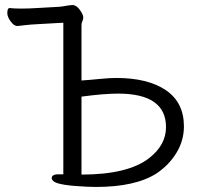

<svg xmlns="http://www.w3.org/2000/svg" viewBox="-20 -729 794 761"><path d="M448 -358Q392 -358 303 -346V-37Q488 -37 572 -103Q638 -155 638 -225Q638 -358 448 -358ZM360 12 323 11Q213 6 193 -10Q185 -17 185 -23Q185 -36 205 -38H231V-639L125 -633Q103 -632 81.5 -629.5Q60 -627 50 -626H49Q39 -626 29 -636Q9 -658 9 -677.5Q9 -697 18 -697H19Q35 -695 64.5 -695Q94 -695 124 -697L213 -702Q227 -703 239 -705.5Q251 -708 266 -709H267Q286 -709 303 -680Q310 -668 310 -660Q310 -652 306.5 -645Q303 -638 303 -629V-410Q334 -412 374 -416Q414 -420 441 -420Q566 -420 637.5 -371.5Q709 -323 709 -228Q709 -172 679.5 -123.5Q650 -75 601 -42Q517 12 360 12Z"/></svg>

Font: LXGW WenKai Lite
Style: Regular
Weight: 400
Designer: LXGW / Fontworks Inc.
Foundry: LXGW / Fontworks Inc.
Version: Version 1.511; March 25, 2025